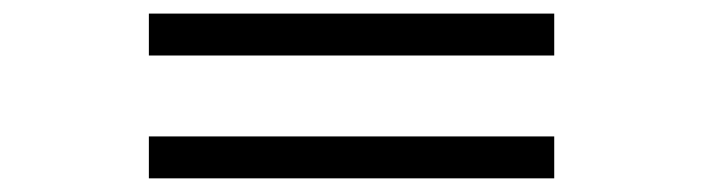

<svg xmlns="http://www.w3.org/2000/svg" viewBox="-20 -442 1040 284"><path d="M200.2 -178.2V-240.2H799.8V-178.2ZM200.2 -359.9V-421.9H799.8V-359.9Z"/></svg>

Font: Charis SIL CyrE
Style: Bold
Weight: 700
Foundry: SIL International
Version: Version 5.000